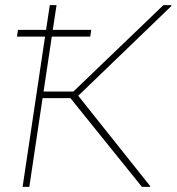

<svg xmlns="http://www.w3.org/2000/svg" viewBox="-20 -731 691 751"><path d="M255.4 -347.2H146.5L94.7 0H68.4L156.2 -587.9H46.4L50.3 -614.3H160.2L174.8 -710.9H201.2L186.5 -614.3H336.9L333 -587.9H182.6L150.4 -373H267.1L619.1 -710.9H649.9L650.9 -708L286.1 -356.4L567.9 -2.4L566.4 0H535.2Z"/></svg>

Font: Roboto-ThinItalic
Style: Italic
Weight: 250
Italic angle: -12°
Designer: Google
Version: Version 1.100141; 2013; ttfautohint (v0.94.14-c901) -l 8 -r 